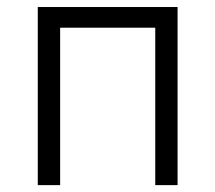

<svg xmlns="http://www.w3.org/2000/svg" viewBox="-20 -538 626 558"><path d="M431.2 0V-457.5H154.8V0H89.8V-517.6H496.1V0Z"/></svg>

Font: CaskaydiaCove NFP Light
Style: Regular
Weight: 300
Designer: Aaron Bell
Foundry: Saja Typeworks
Version: Version 2111.001; VTT 6.35;Nerd Fonts 3.1.1